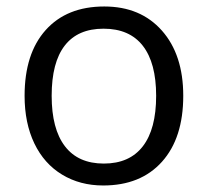

<svg xmlns="http://www.w3.org/2000/svg" viewBox="-20 -565 644 595"><path d="M547.9 -268.1Q547.9 -137.2 481.9 -63.7Q416 9.8 299.8 9.8Q228 9.8 172.4 -23.9Q116.7 -57.6 86.4 -120.6Q56.2 -183.6 56.2 -268.1Q56.2 -398.9 121.6 -471.9Q187 -544.9 303.2 -544.9Q415.5 -544.9 481.7 -470.2Q547.9 -395.5 547.9 -268.1ZM140.1 -268.1Q140.1 -165.5 181.2 -111.8Q222.2 -58.1 301.8 -58.1Q381.3 -58.1 422.6 -111.6Q463.9 -165 463.9 -268.1Q463.9 -370.1 422.6 -423.1Q381.3 -476.1 300.8 -476.1Q221.2 -476.1 180.7 -423.8Q140.1 -371.6 140.1 -268.1Z"/></svg>

Font: f02698313
Style: Regular
Weight: 400
Foundry: Ascender Corporation
Version: Version 1.10